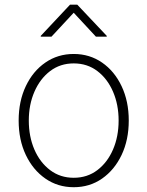

<svg xmlns="http://www.w3.org/2000/svg" viewBox="-20 -782 625 814"><path d="M292.5 11.7Q225.1 11.7 172.4 -24.9Q119.6 -61.5 89.4 -125.2Q59.1 -189 59.1 -271Q59.1 -353 89.4 -416.7Q119.6 -480.5 172.4 -516.8Q225.1 -553.2 292.5 -553.2Q359.9 -553.2 412.6 -516.8Q465.3 -480.5 495.6 -416.5Q525.9 -352.5 525.9 -271Q525.9 -189 495.6 -125.2Q465.3 -61.5 412.8 -24.9Q360.4 11.7 292.5 11.7ZM292.5 -28.3Q350.1 -28.3 392.8 -60.8Q435.5 -93.3 459.2 -148.2Q482.9 -203.1 482.9 -271Q482.9 -338.4 459.2 -393.3Q435.5 -448.2 392.8 -480.7Q350.1 -513.2 292.5 -513.2Q235.4 -513.2 192.6 -480.7Q149.9 -448.2 126 -393.3Q102.1 -338.4 102.1 -271Q102.1 -203.1 125.7 -148.2Q149.4 -93.3 192.4 -60.8Q235.4 -28.3 292.5 -28.3ZM198.2 -626.5H152.8V-629.9L276.9 -762.2H307.6L432.6 -629.9V-626.5H386.7L292.5 -728Z"/></svg>

Font: Inter Extra Light
Style: Regular
Weight: 200
Designer: Rasmus Andersson
Foundry: rsms
Version: Version 4.000;git-3c8e0fc